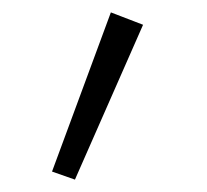

<svg xmlns="http://www.w3.org/2000/svg" viewBox="-20 -124 335 310"><path d="M159 -104 211 -84 101 166 64 153Z"/></svg>

Font: Jost* Light
Style: Regular
Weight: 300
Version: Version 3.7